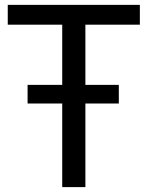

<svg xmlns="http://www.w3.org/2000/svg" viewBox="-20 -765 601 785"><path d="M11.7 -664.1V-745.1H551.8V-664.1H329.1V0H234.4V-664.1ZM92.8 -341.8V-418H465.8V-341.8Z"/></svg>

Font: Gothic A1 Medium
Style: Regular
Weight: 500
Designer: HanYang I&C Co.,Ltd.
Foundry: HanYang I&C Co.,Ltd.
Version: Version 2.50